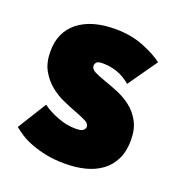

<svg xmlns="http://www.w3.org/2000/svg" viewBox="-96 -558 600 646"><g transform="rotate(20 204.0 -235.0)"><path d="M205 7Q168 7 138 1Q108 -5 84 -14Q60 -23 43 -34Q26 -45 14 -55L78 -158Q101 -141 133.5 -128.5Q166 -116 198 -116Q219 -116 225.5 -122Q232 -128 232 -135Q232 -146 217 -153.5Q202 -161 179.5 -169.5Q157 -178 131 -189.5Q105 -201 82.5 -219.5Q60 -238 45 -265Q30 -292 30 -332Q30 -401 78 -439Q126 -477 211 -477Q267 -477 312 -459Q357 -441 383 -421L310 -317Q267 -354 210 -354Q193 -354 188 -348.5Q183 -343 183 -336Q183 -324 198 -316.5Q213 -309 236 -301Q259 -293 285 -282.5Q311 -272 334 -254.5Q357 -237 372 -210Q387 -183 387 -143Q387 -103 373 -74.5Q359 -46 334.5 -28Q310 -10 277 -1.5Q244 7 205 7Z"/></g></svg>

Font: Tilda Sans Black
Style: Regular
Weight: 900
Designer: ParaType Ltd
Foundry: ParaType Ltd
Version: Version 1.009